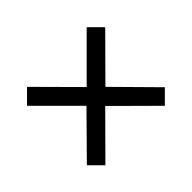

<svg xmlns="http://www.w3.org/2000/svg" viewBox="-99 -795 717 717"><g transform="rotate(-45 260.0 -436.0)"><path d="M417 -643 466 -594 309 -436 465 -278 416 -229 258 -386 102 -229 53 -278 209 -436 52 -593 102 -643 259 -485Z"/></g></svg>

Font: Noto Sans Kannada UI SemiCondensed
Style: Regular
Weight: 400
Width: 4
Designer: Jelle Bosma - Monotype Design Team
Foundry: Monotype Imaging Inc.
Version: Version 2.005; ttfautohint (v1.8.4.7-5d5b)